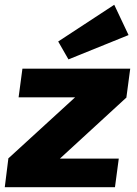

<svg xmlns="http://www.w3.org/2000/svg" viewBox="-26 -785 576 805"><path d="M290 -378 505 -377 224 -119 8 -120ZM472 -120 456 0H-6L9 -120ZM520 -497 504 -377H52L68 -497ZM453 -765 513 -638 261 -536 218 -611Z"/></svg>

Font: Exo 2 ExtraBold
Style: Italic
Weight: 800
Italic angle: -8°
Designer: Natanael Gama
Foundry: Natanael Gama
Version: Version 2.010